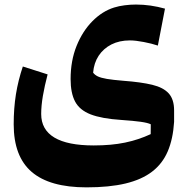

<svg xmlns="http://www.w3.org/2000/svg" viewBox="-20 -529 821 840"><path d="M670.6 -329.6 701.8 -491.2Q670.2 -500 638.5 -504.6Q606.8 -509.1 574.9 -509.1Q550.3 -509.1 525.5 -505.9Q500.7 -502.8 479.2 -496.1Q427.6 -480 384.4 -436.4Q341.1 -392.7 315 -328Q288.9 -263.2 288.9 -182.9Q288.9 -122.1 308.5 -84.8Q328.1 -47.5 376.5 -28.6Q425 -9.8 511.1 -4.2Q565.1 -0.5 596 3.9Q627 8.3 639.6 14.8L639.3 57.8Q586.4 82.5 526.9 94.9Q467.3 107.3 390 107.3Q275.6 107.3 217.9 72.8Q160.2 38.2 160.2 -30.3Q160.2 -65.9 167.6 -109.5Q175.1 -153.2 188.3 -203.5L79.9 -238.1Q59.6 -177.9 49.7 -116.5Q39.9 -55 39.9 15Q39.9 155.6 118.7 223.1Q197.4 290.7 358.6 290.7Q458.3 290.7 529.1 273.8Q599.9 256.8 645.3 222Q690.8 187.2 713.9 133.1Q737 78.9 741.7 4.2V-45.9Q741.7 -94.1 718.3 -120.2Q694.8 -146.3 645.8 -158.1Q596.7 -169.9 519.7 -175.6Q473.8 -179.4 447.6 -183.8Q421.4 -188.3 408 -194.7Q394.7 -201.2 387.4 -211.1Q390.8 -253.4 411.6 -285.1Q432.5 -316.7 467.4 -334.5Q502.3 -352.2 548 -352.2Q572.8 -352.2 608.7 -345.3Q644.7 -338.4 670.6 -329.6Z"/></svg>

Font: Pinar FD VF
Style: Regular
Weight: 300
Designer: Amin Abedi
Version: Version 2.000